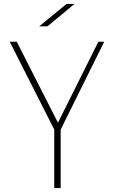

<svg xmlns="http://www.w3.org/2000/svg" viewBox="-20 -964 584 984"><path d="M291 0H258V-300L30 -750H66L277 -335L484 -750H514L291 -300ZM321 -944H362L223 -829H181Z"/></svg>

Font: Poiret One
Style: Regular
Weight: 400
Designer: Denis Masharov
Foundry: Denis Masharov
Version: Version 1.001